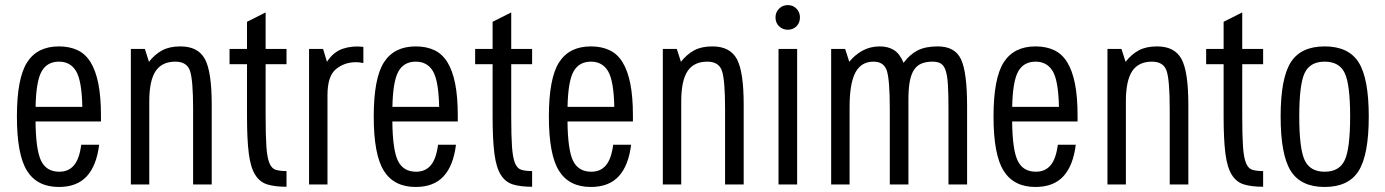

<svg xmlns="http://www.w3.org/2000/svg" viewBox="-20 -733 5504 763"><path d="M215.6 -50.6Q164.8 -50.6 143.6 -93.5Q122.4 -136.4 121.2 -250.4H381.2V-273.6Q381.2 -348.6 370.8 -400.6Q360.4 -452.6 340 -485.7Q319.6 -518.8 288 -533.7Q256.4 -548.6 214.2 -548.6Q128.2 -548.6 87.7 -485.2Q47.2 -421.8 47.2 -269.8Q47.2 -118.2 87.5 -54.1Q127.8 10 213.8 10Q285.8 10 324.8 -32.4Q363.8 -74.8 374 -157.8H302.8Q295.6 -102 274.1 -76.3Q252.6 -50.6 215.6 -50.6ZM214.4 -488Q259.8 -488 282.4 -450.2Q305 -412.4 307.2 -308.2H121.4Q123.4 -409.8 145.2 -448.9Q167 -488 214.4 -488Z M500 0H573.2V-329.6Q573.2 -412.8 598.4 -450.4Q623.6 -488 676.8 -488Q722.4 -488 734.9 -451.8Q747.4 -415.6 747.4 -300.2V0H821.4V-317.2Q821.4 -448.8 794.1 -498.7Q766.8 -548.6 697 -548.6Q653.4 -548.6 624.3 -532.8Q595.2 -517 572 -487.4L555.6 -538.6H500Z M892.2 -538.6V-478H961.6V-270.2Q961.6 -177.6 968.8 -122.3Q976 -67 994.3 -38Q1012.6 -9 1042.9 0.1Q1073.2 9.2 1118.6 9.2V-53.2Q1092.2 -53.2 1075.9 -58.2Q1059.6 -63.2 1050.7 -84.6Q1041.8 -106 1038.7 -149.5Q1035.6 -193 1035.6 -270V-478H1118.6V-538.6H1035.6V-683.6L961.6 -646.4V-538.6Z M1208.2 0H1281.4V-355Q1281.4 -430.8 1315.1 -458.3Q1348.8 -485.8 1394.2 -485.8Q1401.6 -485.8 1409.1 -485Q1416.6 -484.2 1424 -482.4V-546.8Q1380.4 -552 1342.6 -539.4Q1304.8 -526.8 1279.4 -487.4L1263.8 -538.6H1208.2Z M1633.6 -50.6Q1582.8 -50.6 1561.6 -93.5Q1540.4 -136.4 1539.2 -250.4H1799.2V-273.6Q1799.2 -348.6 1788.8 -400.6Q1778.4 -452.6 1758 -485.7Q1737.6 -518.8 1706 -533.7Q1674.4 -548.6 1632.2 -548.6Q1546.2 -548.6 1505.7 -485.2Q1465.2 -421.8 1465.2 -269.8Q1465.2 -118.2 1505.5 -54.1Q1545.8 10 1631.8 10Q1703.8 10 1742.8 -32.4Q1781.8 -74.8 1792 -157.8H1720.8Q1713.6 -102 1692.1 -76.3Q1670.6 -50.6 1633.6 -50.6ZM1632.4 -488Q1677.8 -488 1700.4 -450.2Q1723 -412.4 1725.2 -308.2H1539.4Q1541.4 -409.8 1563.2 -448.9Q1585 -488 1632.4 -488Z M1868.2 -538.6V-478H1937.6V-270.2Q1937.6 -177.6 1944.8 -122.3Q1952 -67 1970.3 -38Q1988.6 -9 2018.9 0.1Q2049.2 9.2 2094.6 9.2V-53.2Q2068.2 -53.2 2051.9 -58.2Q2035.6 -63.2 2026.7 -84.6Q2017.8 -106 2014.7 -149.5Q2011.6 -193 2011.6 -270V-478H2094.6V-538.6H2011.6V-683.6L1937.6 -646.4V-538.6Z M2329.6 -50.6Q2278.8 -50.6 2257.6 -93.5Q2236.4 -136.4 2235.2 -250.4H2495.2V-273.6Q2495.2 -348.6 2484.8 -400.6Q2474.4 -452.6 2454 -485.7Q2433.6 -518.8 2402 -533.7Q2370.4 -548.6 2328.2 -548.6Q2242.2 -548.6 2201.7 -485.2Q2161.2 -421.8 2161.2 -269.8Q2161.2 -118.2 2201.5 -54.1Q2241.8 10 2327.8 10Q2399.8 10 2438.8 -32.4Q2477.8 -74.8 2488 -157.8H2416.8Q2409.6 -102 2388.1 -76.3Q2366.6 -50.6 2329.6 -50.6ZM2328.4 -488Q2373.8 -488 2396.4 -450.2Q2419 -412.4 2421.2 -308.2H2235.4Q2237.4 -409.8 2259.2 -448.9Q2281 -488 2328.4 -488Z M2614 0H2687.2V-329.6Q2687.2 -412.8 2712.4 -450.4Q2737.6 -488 2790.8 -488Q2836.4 -488 2848.9 -451.8Q2861.4 -415.6 2861.4 -300.2V0H2935.4V-317.2Q2935.4 -448.8 2908.1 -498.7Q2880.8 -548.6 2811 -548.6Q2767.4 -548.6 2738.3 -532.8Q2709.2 -517 2686 -487.4L2669.6 -538.6H2614Z M3147.8 0V-538.6H3073.8V0ZM3061.8 -663.8Q3061.8 -642.4 3076 -628.6Q3090.2 -614.8 3110.8 -614.8Q3131.4 -614.8 3145.2 -628.6Q3159 -642.4 3159 -663.8Q3159 -684.4 3145.2 -698.6Q3131.4 -712.8 3110.8 -712.8Q3090.2 -712.8 3076 -698.6Q3061.8 -684.4 3061.8 -663.8Z M3283 0H3356.2V-307.2Q3356.2 -400.8 3379.1 -444.4Q3402 -488 3451.4 -488Q3492.6 -488 3504.3 -451.7Q3516 -415.4 3516 -300.2V0H3590V-335.6Q3590 -380.4 3595.5 -409.8Q3601 -439.2 3613.1 -456.6Q3625.2 -474 3643.4 -481Q3661.6 -488 3686 -488Q3706 -488 3718.6 -480.6Q3731.2 -473.2 3738 -452.8Q3744.8 -432.4 3747 -395.6Q3749.2 -358.8 3749.2 -300.2V0H3823.2V-310Q3823.2 -446.8 3798.9 -497.7Q3774.6 -548.6 3706.8 -548.6Q3658.2 -548.6 3627.2 -533Q3596.2 -517.4 3570.8 -483.4Q3555.4 -520.2 3532 -534.4Q3508.6 -548.6 3476.4 -548.6Q3438.4 -548.6 3407.7 -531.8Q3377 -515 3355 -487.4L3338.6 -538.6H3283Z M4096.6 -50.6Q4045.8 -50.6 4024.6 -93.5Q4003.4 -136.4 4002.2 -250.4H4262.2V-273.6Q4262.2 -348.6 4251.8 -400.6Q4241.4 -452.6 4221 -485.7Q4200.6 -518.8 4169 -533.7Q4137.4 -548.6 4095.2 -548.6Q4009.2 -548.6 3968.7 -485.2Q3928.2 -421.8 3928.2 -269.8Q3928.2 -118.2 3968.5 -54.1Q4008.8 10 4094.8 10Q4166.8 10 4205.8 -32.4Q4244.8 -74.8 4255 -157.8H4183.8Q4176.6 -102 4155.1 -76.3Q4133.6 -50.6 4096.6 -50.6ZM4095.4 -488Q4140.8 -488 4163.4 -450.2Q4186 -412.4 4188.2 -308.2H4002.4Q4004.4 -409.8 4026.2 -448.9Q4048 -488 4095.4 -488Z M4381 0H4454.2V-329.6Q4454.2 -412.8 4479.4 -450.4Q4504.6 -488 4557.8 -488Q4603.4 -488 4615.9 -451.8Q4628.4 -415.6 4628.4 -300.2V0H4702.4V-317.2Q4702.4 -448.8 4675.1 -498.7Q4647.8 -548.6 4578 -548.6Q4534.4 -548.6 4505.3 -532.8Q4476.2 -517 4453 -487.4L4436.6 -538.6H4381Z M4773.2 -538.6V-478H4842.6V-270.2Q4842.6 -177.6 4849.8 -122.3Q4857 -67 4875.3 -38Q4893.6 -9 4923.9 0.1Q4954.2 9.2 4999.6 9.2V-53.2Q4973.2 -53.2 4956.9 -58.2Q4940.6 -63.2 4931.7 -84.6Q4922.8 -106 4919.7 -149.5Q4916.6 -193 4916.6 -270V-478H4999.6V-538.6H4916.6V-683.6L4842.6 -646.4V-538.6Z M5069.2 -269.8Q5069.2 -118.2 5109.2 -54.1Q5149.2 10 5244.2 10Q5339.2 10 5379.3 -54.1Q5419.4 -118.2 5419.4 -269.8Q5419.4 -421.4 5379.3 -485Q5339.2 -548.6 5244.2 -548.6Q5149.2 -548.6 5109.2 -485Q5069.2 -421.4 5069.2 -269.8ZM5143.2 -270.5Q5143.2 -397.4 5164.6 -442.7Q5186 -488 5244.2 -488Q5302.4 -488 5323.9 -442.7Q5345.4 -397.4 5345.4 -270.5Q5345.4 -142.6 5323.9 -96.6Q5302.4 -50.6 5244.2 -50.6Q5186 -50.6 5164.6 -96.6Q5143.2 -142.6 5143.2 -270.5Z"/></svg>

Font: Secuela Light
Style: Regular
Weight: 300
Designer: Fernando Haro
Foundry: deFharo
Version: Version 1.708